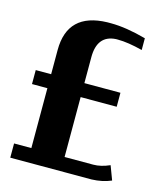

<svg xmlns="http://www.w3.org/2000/svg" viewBox="-98 -698 649 771"><g transform="rotate(15 226.5 -313.0)"><path d="M17.1 0V-59.1H88.9V-308.1H24.9V-366.2H88.9V-466.8Q88.9 -621.6 252.9 -626H268.1Q331.5 -626 415 -603V-554.2Q354 -569.8 312 -569.8H304.2Q227.1 -565.4 227.1 -474.1V-366.2H377V-308.1H227.1V-59.1H346.2Q377.9 -59.1 414.1 -75.2L436 -17.1Q399.9 -1.5 355 0Z"/></g></svg>

Font: Wesal
Style: Regular
Weight: 700
Designer: Ahmed zaza
Foundry: Ahmed zaza
Version: Version 2.01